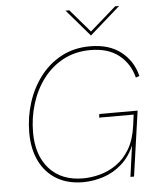

<svg xmlns="http://www.w3.org/2000/svg" viewBox="-60 -952 843 1010"><g transform="rotate(-5 361.5 -447.5)"><path d="M338 6Q258 6 199.5 -28.5Q141 -63 109.5 -127Q78 -191 78 -278Q78 -359 102 -435Q126 -511 172 -571.5Q218 -632 284.5 -667.5Q351 -703 436 -703Q537 -703 599.5 -653.5Q662 -604 681 -525L662 -518Q643 -593 586 -638Q529 -683 436 -683Q356 -683 293 -649.5Q230 -616 186.5 -558.5Q143 -501 120.5 -428Q98 -355 98 -277Q98 -156 162 -85Q226 -14 340 -14Q383 -14 428.5 -26Q474 -38 515.5 -66.5Q557 -95 586.5 -144.5Q616 -194 626 -269L635 -337L640 -325H451L454 -344H656L607 0H588L612 -173L614 -172Q588 -107 543 -67.5Q498 -28 444.5 -11Q391 6 338 6ZM446 -759 324 -901H344L448 -780L586 -901H607Z"/></g></svg>

Font: Hanken Grotesk Thin
Style: Italic
Weight: 250
Italic angle: -8°
Designer: Alfredo Marco Pradil
Foundry: Hanken Design Co.
Version: Version 3.013